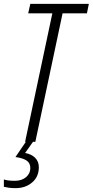

<svg xmlns="http://www.w3.org/2000/svg" viewBox="-64 -734 480 994"><path d="M66 0 207 -665H82L93 -714H396L386 -665H260L119 0ZM17 240Q-3 240 -17.5 238Q-32 236 -44 233V195Q-36 198 -22 200Q-8 202 13 202Q49 202 71 183Q93 164 93 136Q93 110 73.5 97Q54 84 16 79L70 0H107L66 58Q99 64 118 83Q137 102 137 132Q137 181 102.5 210.5Q68 240 17 240Z"/></svg>

Font: Noto Sans ExtraCondensed Light
Style: Italic
Weight: 300
Width: 2
Italic angle: -12°
Designer: Monotype Design Team
Foundry: Monotype Imaging Inc.
Version: Version 2.013; ttfautohint (v1.8.4.7-5d5b)